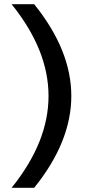

<svg xmlns="http://www.w3.org/2000/svg" viewBox="-20 -690 412 910"><path d="M35 200H142C259 55 318 -90 318 -235C318 -380 259 -525 142 -670H35C152 -525 210 -380 210 -235C210 -90 152 55 35 200Z"/></svg>

Font: LT Wave Text Medium
Style: Regular
Weight: 500
Designer: Daniel Lyons
Version: Version 2.5 (Glyphs App)